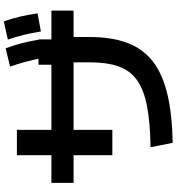

<svg xmlns="http://www.w3.org/2000/svg" viewBox="22 -918 955 1040"><g transform="rotate(-90 500.0 -397.5)"><path d="M223 -60Q356 -62 445 -79Q534 -96 586.5 -133.5Q639 -171 661 -234Q683 -297 683 -390V-541H670V-667H807V-541H820V-390Q820 -271 788.5 -186.5Q757 -102 688.5 -48.5Q620 5 511 31Q402 57 247 60ZM180 -267V-784H317V-267ZM30 -477V-597H963V-477ZM707 -643Q698 -691 686.5 -734Q675 -777 660 -821L759 -845Q775 -801 786.5 -757Q798 -713 806 -662ZM850 -654Q842 -704 831.5 -747Q821 -790 806 -833L905 -855Q920 -811 930.5 -767Q941 -723 948 -672Z"/></g></svg>

Font: M PLUS 1 Thin
Style: Bold
Weight: 700
Version: Version 1.001